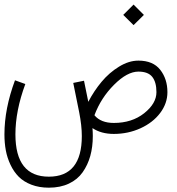

<svg xmlns="http://www.w3.org/2000/svg" viewBox="-237 -595 788 853"><path d="M310.5 -528.8 356.4 -574.7 402.3 -528.8 356.4 -483.4ZM182.6 -83Q210.9 -48.8 268.6 -48.8Q349.1 -48.8 403.6 -92Q458 -135.3 458 -185.5Q458 -230 439.5 -253.4Q420.9 -276.9 377.9 -276.9Q328.1 -276.9 269.8 -218.5Q211.4 -160.2 182.6 -83ZM88.4 -226.6 136.2 -236.3 155.3 -142.6Q180.7 -191.4 214.4 -231.7Q248 -272 291.7 -298.8Q335.4 -325.7 377.9 -325.7Q442.9 -325.7 474.9 -284.9Q506.8 -244.1 506.8 -185.5Q506.8 -135.7 474.6 -93Q442.4 -50.3 387.2 -25.1Q332 0 268.6 0Q212.4 0 173.8 -25.9Q175.3 -8.3 175.3 9.3Q175.3 57.6 164.1 97.9Q152.8 138.2 130.1 170.4Q107.4 202.6 69.1 220.7Q30.8 238.8 -20 238.8Q-63 238.8 -97.4 225.6Q-131.8 212.4 -153.8 190.2Q-175.8 168 -190.4 137Q-205.1 106 -211.2 72.8Q-217.3 39.6 -217.3 2Q-217.3 -112.3 -170.4 -238.3L-124.5 -221.7Q-168.5 -103 -168.5 2Q-168.5 189.9 -20 189.9Q126.5 189.9 126.5 9.3Q126.5 -37.1 114.7 -96.7Z"/></svg>

Font: AzarMehrMonospaced
Style: SansRegular
Weight: 1
Designer: Amin Abedi
Version: Version 1.00